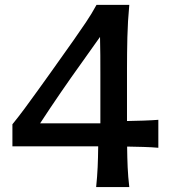

<svg xmlns="http://www.w3.org/2000/svg" viewBox="-20 -758 689 778"><path d="M369.6 0Q374 -42.5 375.7 -80.6Q377.4 -118.7 377.9 -165H30.3V-254.4Q52.7 -281.7 79.6 -317.9Q106.4 -354 134 -392.6Q161.6 -431.2 185.5 -464.4L278.3 -595.2Q303.7 -631.3 327.9 -667.2Q352.1 -703.1 371.1 -738.3H503.9Q497.6 -671.4 496.1 -606.9Q494.6 -542.5 494.6 -478.5V-267.6Q526.9 -268.1 561.3 -269.3Q595.7 -270.5 621.6 -272.5V-159.2Q595.7 -161.6 561.3 -162.6Q526.9 -163.6 495.1 -164.1Q495.6 -117.7 497.3 -79.8Q499 -42 503.9 0ZM385.3 -608.4 312.5 -505.9Q224.6 -383.8 142.6 -258.3H386.7V-458.5Q386.7 -496.1 386.5 -533.7Q386.2 -571.3 385.3 -608.4Z"/></svg>

Font: Pinar DS4-Medium
Style: Regular
Weight: 500
Designer: Amin Abedi
Version: Version 2.000